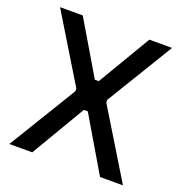

<svg xmlns="http://www.w3.org/2000/svg" viewBox="-127 -811 873 921"><g transform="rotate(20 310.0 -350.0)"><path d="M24 -700 231 -360V-346L20 0H137L300 -276H320L483 0H600L389 -346V-360L596 -700H480L320 -430H300L140 -700Z"/></g></svg>

Font: Space Text Medium
Style: Regular
Weight: 500
Designer: Florian Karsten (Space Text), Colophon Foundry (Space Mono)
Foundry: Florian Karsten
Version: Version 1.003;PS 001.003;hotconv 1.0.88;makeotf.lib2.5.64775